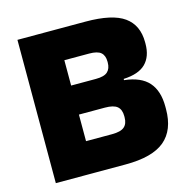

<svg xmlns="http://www.w3.org/2000/svg" viewBox="-97 -733 813 827"><g transform="rotate(-15 310.0 -319.5)"><path d="M182 0V-141H340.5Q379 -141 395.2 -154.8Q411.5 -168.5 411.5 -197.5V-203Q411.5 -232 395.2 -245.8Q379 -259.5 340.5 -259.5H178.5V-389H335Q372 -389 387.2 -403Q402.5 -417 402.5 -444.5V-448Q402.5 -475.5 387.2 -488.8Q372 -502 335 -502H178.5V-639H355Q475 -639 527.8 -601Q580.5 -563 580.5 -487V-480Q580.5 -423.5 549.2 -392.2Q518 -361 450.5 -358V-352.5Q524.5 -344.5 558.8 -305.5Q593 -266.5 593 -197V-185.5Q593 -92 538 -46Q483 0 363.5 0ZM52 0V-639H224.5V0Z"/></g></svg>

Font: Anek Telugu Medium ExtraBold
Style: Regular
Weight: 800
Version: Version 1.003